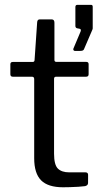

<svg xmlns="http://www.w3.org/2000/svg" viewBox="-20 -792 427 812"><path d="M217.2 -467.5Q208.6 -467.5 208.6 -458.8V-142.2Q208.6 -95.1 224.7 -79.1Q240.9 -63.1 272.8 -63.1H341.9Q347 -63.1 349.8 -60.3Q352.6 -57.6 352.6 -52.5L352.4 -18.2Q352.4 -7.9 340 -4.8Q329.6 -3.3 311.5 -2.1Q293.3 -1 275.5 -0.5Q257.8 0 246.4 0Q183.1 0 153.8 -29.4Q124.6 -58.9 124.6 -122.9V-457.5Q124.6 -467.5 115.4 -467.5H34.8Q23.8 -467.5 23.8 -477.9V-520.4Q23.8 -530 34.2 -530H118.6Q125.9 -530 126.2 -538.4L137.1 -697.2Q137.7 -710 147.9 -710H198.5Q210.2 -710 210.2 -696V-538.4Q210.2 -530.3 218.3 -530.3H344.4Q354.8 -530.3 354.8 -520.7V-477.9Q354.8 -467.5 343.6 -467.5ZM296.7 -576.7Q292.6 -576.7 290.8 -580Q289.1 -583.3 290.3 -586.2L320.6 -658.1Q324.7 -668.9 316.5 -670.4L309.6 -671.7Q298.8 -672.7 298.8 -682.2V-762Q298.8 -771.5 307 -771.5H364.9Q372.1 -771.5 372.1 -763.6V-671.7Q372.1 -670.1 371.4 -668.7Q370.8 -667.3 370.5 -666L336.2 -586.2Q334.6 -580.8 330.6 -578.7Q326.7 -576.7 318.5 -576.7Z"/></svg>

Font: Libre Franklin Thin
Style: Regular
Weight: 100
Designer: Pablo Impallari, Rodrigo Fuenzalida, Nhung Nguyen
Foundry: Impallari Type
Version: Version 3.000